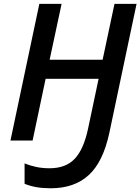

<svg xmlns="http://www.w3.org/2000/svg" viewBox="-20 -734 733 1003"><path d="M245.1 249.5Q203.6 249.5 170.2 243.7Q136.7 237.8 108.4 226.1V119.6Q135.7 130.9 168 137.9Q200.2 145 238.8 145Q323.7 145 370.6 95.2Q417.5 45.4 440.4 -63.5L495.1 -322.3H218.3L150.4 0H34.7L185.5 -713.9H301.8L239.3 -421.9H516.1L578.1 -713.9H693.4L551.3 -40.5Q519 111.3 443.8 180.4Q368.7 249.5 245.1 249.5Z"/></svg>

Font: Open Sans SemiBold
Style: Italic
Weight: 600
Italic angle: -12°
Designer: Monotype Design Team
Foundry: Monotype Imaging Inc.
Version: Version 3.003; ttfautohint (v1.8.4)